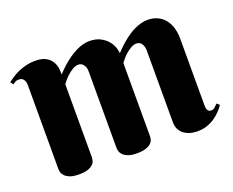

<svg xmlns="http://www.w3.org/2000/svg" viewBox="-89 -655 985 811"><g transform="rotate(-20 403.0 -249.5)"><path d="M478 -43Q478 -36.6 476.1 -27.8Q474.1 -19 466.6 -11.2Q459 -3.4 443.8 2.2Q428.7 7.8 402.8 7.8Q377 7.8 362.1 1.7Q347.2 -4.4 339.6 -12.7Q332 -21 330.1 -29.8Q328.1 -38.6 328.1 -43.9V-389.2Q328.1 -396 326.2 -403.1Q324.2 -410.2 320.3 -416Q316.4 -421.9 310.5 -425.5Q304.7 -429.2 296.9 -429.2Q283.7 -429.2 271 -421.6Q258.3 -414.1 247.3 -404.3Q236.3 -394.5 228.3 -384.8Q220.2 -375 216.8 -370.1V-43Q216.8 -36.6 214.8 -27.8Q212.9 -19 205.3 -11.2Q197.8 -3.4 182.9 2.2Q168 7.8 142.1 7.8Q116.2 7.8 101.3 1.7Q86.4 -4.4 78.6 -12.7Q70.8 -21 68.8 -29.8Q66.9 -38.6 66.9 -43.9V-420.9Q66.9 -435.1 60.3 -445.6Q53.7 -456.1 38.1 -456.1Q29.8 -456.1 23.9 -453.1Q18.1 -450.2 11.2 -444.8L1 -457Q12.2 -466.3 26.1 -475.3Q40 -484.4 56.2 -491.2Q72.3 -498 90.8 -502.4Q109.4 -506.8 129.9 -506.8Q161.6 -506.8 179.2 -496.3Q196.8 -485.8 205.1 -471.2Q213.4 -456.5 215.1 -440.7Q216.8 -424.8 216.8 -414.1Q239.7 -439.9 266.1 -460.4Q276.9 -469.2 289.8 -477.5Q302.7 -485.8 316.4 -492.4Q330.1 -499 344.7 -502.9Q359.4 -506.8 374 -506.8Q402.3 -506.8 422.4 -496.6Q442.4 -486.3 454.6 -471.9Q466.8 -457.5 472.4 -441.7Q478 -425.8 478 -414.1Q501.5 -439.9 527.3 -460.4Q538.1 -469.2 550.8 -477.5Q563.5 -485.8 577.4 -492.4Q591.3 -499 605.7 -502.9Q620.1 -506.8 634.8 -506.8Q663.1 -506.8 683.1 -496.3Q703.1 -485.8 715.3 -468.8Q727.5 -451.7 733.2 -430.2Q738.8 -408.7 738.8 -387.2V-85Q738.8 -80.6 739.3 -75.4Q739.7 -70.3 741.7 -65.7Q743.7 -61 747.8 -58.1Q752 -55.2 758.8 -55.2Q768.1 -55.2 775.4 -61.8Q782.7 -68.4 789.1 -75.2L800.8 -64.9Q793.9 -54.7 782.7 -42.2Q771.5 -29.8 756.1 -18.6Q740.7 -7.3 720.5 0.2Q700.2 7.8 674.8 7.8Q653.3 7.8 637.5 2.2Q621.6 -3.4 610.6 -12.9Q599.6 -22.5 594.2 -35.4Q588.9 -48.3 588.9 -63V-389.2Q588.9 -396 586.9 -403.1Q585 -410.2 581.3 -416Q577.6 -421.9 571.8 -425.5Q565.9 -429.2 558.1 -429.2Q544.9 -429.2 532 -421.6Q519 -414.1 508.1 -404.3Q497.1 -394.5 489.3 -384.8Q481.4 -375 478 -370.1Z"/></g></svg>

Font: Berkshire Swash
Style: Regular
Weight: 400
Designer: Astigmatic (AOETI)
Foundry: Astigmatic (AOETI)
Version: Version 1.001